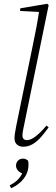

<svg xmlns="http://www.w3.org/2000/svg" viewBox="-20 -766 298 1018"><path d="M103 12Q83 12 70 0.5Q57 -11 57 -33Q57 -45 59.5 -61Q62 -77 66 -98L155 -531Q165 -578 173.5 -624Q182 -670 189 -717L201 -702L86 -708L88 -722L230 -746L238 -739L108 -104Q105 -90 102 -74.5Q99 -59 99 -47Q99 -35 105.5 -29Q112 -23 123 -23Q144 -23 171 -44.5Q198 -66 226 -100L238 -91Q219 -64 198 -40Q177 -16 153.5 -2Q130 12 103 12ZM131 108Q131 137 118.5 161Q106 185 85 203Q64 221 39 232L31 217Q49 208 63 197Q77 186 86.5 172.5Q96 159 102 144L103 155Q84 149 74.5 137.5Q65 126 65 112Q65 96 75.5 85.5Q86 75 102 75Q111 75 117 78Q123 81 129 86Q130 91 130.5 96.5Q131 102 131 108Z"/></svg>

Font: Source Serif 4 48pt Light
Style: Italic
Weight: 300
Italic angle: -12°
Designer: Frank Grießhammer
Foundry: Adobe Systems Incorporated
Version: Version 4.004;hotconv 1.0.116;makeotfexe 2.5.65601